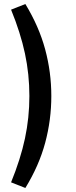

<svg xmlns="http://www.w3.org/2000/svg" viewBox="-20 -740 376 954"><path d="M106 194 35 166Q82 51 104 -52Q126 -155 126 -263Q126 -371 104 -474Q82 -577 35 -692L106 -720Q174 -608 204.5 -494.5Q235 -381 235 -263Q235 -144 204.5 -30.5Q174 83 106 194Z"/></svg>

Font: Nunito Sans SemiBold
Style: Regular
Weight: 600
Designer: Vernon Adams
Foundry: Vernon Adams
Version: Version 3.101; ttfautohint (v1.8.4.7-5d5b);gftools[0.9.27]